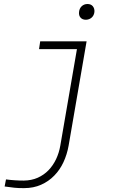

<svg xmlns="http://www.w3.org/2000/svg" viewBox="-20 -737 627 970"><path d="M183.1 -528.3 177.2 -488.8H368.7L284.7 -1.5Q278.3 35.6 263.2 67.4Q248 99.1 225.1 123Q201.7 147 170.7 160.9Q139.6 174.8 100.1 175.3Q77.1 175.3 54.9 173.8Q32.7 172.4 10.3 169.4L3.4 205.1Q27.8 209 52.2 211.4Q76.7 213.9 102.1 213.4Q149.4 213.4 187.7 196.3Q226.1 179.2 254.4 149.9Q282.7 121.1 300.8 82Q318.8 43 326.7 -1.5L417.5 -528.3ZM379.4 -676.3Q377.4 -658.7 387 -647.9Q396.5 -637.2 414.1 -637.2Q431.6 -637.7 443.4 -648.4Q455.1 -659.2 457 -676.3Q458.5 -693.4 449.2 -705.1Q439.9 -716.8 421.4 -716.8Q403.8 -716.3 392.3 -705.1Q380.9 -693.8 379.4 -676.3Z"/></svg>

Font: Roboto Mono ExtraLight
Style: Italic
Weight: 250
Italic angle: -10°
Monospace: yes
Designer: Google
Version: Version 3.000